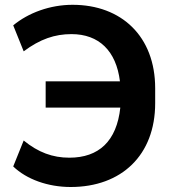

<svg xmlns="http://www.w3.org/2000/svg" viewBox="-20 -749 703 780"><path d="M267.1 10.7C473.6 10.7 610.4 -118.7 610.4 -329.6V-390.6C610.4 -601.1 473.6 -729.5 274.9 -729.5C183.6 -729.5 95.7 -697.3 33.7 -646L76.2 -540.5C143.1 -590.3 202.6 -610.4 270.5 -610.4C381.8 -610.4 452.1 -542.5 467.3 -418.5H165.5V-312H468.8C454.1 -175.3 381.3 -108.4 261.7 -108.4C193.8 -108.4 135.3 -129.9 76.2 -178.2L33.7 -72.8C87.9 -20.5 174.8 10.7 267.1 10.7Z"/></svg>

Font: Winston SemiBold
Style: Regular
Weight: 600
Designer: Vernon Adams, Kim Jin-seong, David Berlow, Cristiano Sobral
Foundry: The Winston Project Authors
Version: Version 3.004